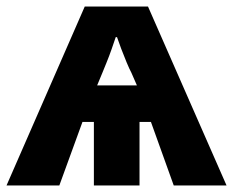

<svg xmlns="http://www.w3.org/2000/svg" viewBox="-24 -569 715 589"><path d="M430 -549 671 0H509L439 -195H404V0H264V-195H229L158 0H-4L236 -549ZM331 -455Q326 -440 318.5 -418.5Q311 -397 303 -377.5Q295 -358 291 -348L274 -307H396L379 -346Q373 -357 364.5 -377.5Q356 -398 348 -419Q340 -440 335 -455Z"/></svg>

Font: Noto Sans ExtraBold
Style: Regular
Weight: 800
Designer: Monotype Design Team
Foundry: Monotype Imaging Inc.
Version: Version 2.007